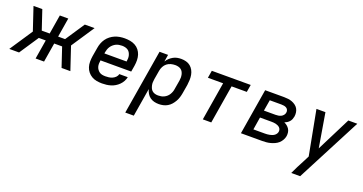

<svg xmlns="http://www.w3.org/2000/svg" viewBox="-41 -1182 3879 2050"><g transform="rotate(20 1898.5 -156.5)"><path d="M691 0H591L518 -218H428L392 0H296L332 -218H253L108 0H-3L170 -260L83 -520H183L256 -302H346L382 -520H478L442 -302H521L666 -520H777L604 -260Z M1052 8Q1021 8 990.5 2.5Q960 -3 934.5 -18Q909 -33 890.5 -56Q872 -79 863 -107.5Q854 -136 854 -167.5Q854 -199 859 -231L876 -331Q880 -358 890 -385Q900 -412 917 -436Q934 -460 958 -478.5Q982 -497 1008.5 -508Q1035 -519 1063 -523.5Q1091 -528 1118 -528Q1150 -528 1180.5 -522.5Q1211 -517 1237.5 -502.5Q1264 -488 1282.5 -464.5Q1301 -441 1310 -412.5Q1319 -384 1319.5 -352.5Q1320 -321 1315 -289L1303 -218H954V-217Q951 -199 950.5 -181Q950 -163 954.5 -146.5Q959 -130 969 -116Q979 -102 992.5 -92.5Q1006 -83 1023.5 -79.5Q1041 -76 1060 -76Q1079 -76 1099 -78.5Q1119 -81 1138.5 -89.5Q1158 -98 1173.5 -113.5Q1189 -129 1193 -149H1289Q1284 -124 1271.5 -101Q1259 -78 1240 -59Q1221 -40 1198.5 -26.5Q1176 -13 1151.5 -5.5Q1127 2 1102 5Q1077 8 1052 8ZM968 -302H1220V-303Q1223 -321 1223.5 -338.5Q1224 -356 1219.5 -372.5Q1215 -389 1206.5 -403.5Q1198 -418 1184 -427Q1170 -436 1153 -440Q1136 -444 1118 -444Q1101 -444 1083.5 -441Q1066 -438 1050 -430.5Q1034 -423 1019.5 -410.5Q1005 -398 995 -383Q985 -368 979 -351Q973 -334 970 -317Z M1393 215 1515 -520H1612L1599 -440Q1612 -461 1630 -478Q1648 -495 1669.5 -507Q1691 -519 1714 -523.5Q1737 -528 1760 -528Q1789 -528 1816.5 -520.5Q1844 -513 1864.5 -496Q1885 -479 1898 -455Q1911 -431 1916 -403.5Q1921 -376 1920 -347Q1919 -318 1915 -289L1898 -189Q1894 -165 1886.5 -140.5Q1879 -116 1866 -93Q1853 -70 1835.5 -50Q1818 -30 1795 -16.5Q1772 -3 1746.5 2.5Q1721 8 1697 8Q1669 8 1643.5 1.5Q1618 -5 1597 -20.5Q1576 -36 1563 -58.5Q1550 -81 1543 -106L1490 215ZM1659 -76Q1676 -76 1693 -79Q1710 -82 1726.5 -90Q1743 -98 1756.5 -110Q1770 -122 1779.5 -137.5Q1789 -153 1795 -169.5Q1801 -186 1803 -203L1820 -303Q1823 -320 1823 -337.5Q1823 -355 1819.5 -371.5Q1816 -388 1808 -402.5Q1800 -417 1786.5 -426.5Q1773 -436 1756 -440Q1739 -444 1722 -444Q1698 -444 1673 -437.5Q1648 -431 1628 -415Q1608 -399 1596 -375.5Q1584 -352 1580 -328L1563 -228Q1560 -210 1559 -191.5Q1558 -173 1562 -155.5Q1566 -138 1573 -122.5Q1580 -107 1593.5 -96Q1607 -85 1624 -80.5Q1641 -76 1659 -76Z M2196 0 2268 -436H2095L2109 -520H2551L2537 -436H2364L2292 0Z M2629 0 2715 -520H2930Q2954 -520 2977.5 -517Q3001 -514 3022 -506Q3043 -498 3061.5 -484.5Q3080 -471 3091 -452Q3102 -433 3105.5 -409.5Q3109 -386 3105 -362Q3102 -346 3096 -331Q3090 -316 3079 -303.5Q3068 -291 3054 -282Q3040 -273 3025 -267Q3044 -259 3059 -246.5Q3074 -234 3084.5 -217.5Q3095 -201 3098 -180Q3101 -159 3098 -138Q3094 -115 3081.5 -92.5Q3069 -70 3050.5 -53.5Q3032 -37 3008.5 -26.5Q2985 -16 2962 -10Q2939 -4 2915.5 -2Q2892 0 2869 0ZM2777 -311H2909Q2925 -311 2940.5 -313.5Q2956 -316 2970.5 -323Q2985 -330 2996 -343.5Q3007 -357 3009 -373Q3012 -388 3006 -402Q3000 -416 2987.5 -423.5Q2975 -431 2960 -433.5Q2945 -436 2930 -436H2798ZM2740 -84H2869Q2882 -84 2895 -85Q2908 -86 2921.5 -88.5Q2935 -91 2948 -95.5Q2961 -100 2973 -108Q2985 -116 2993 -128Q3001 -140 3003 -153Q3005 -166 3001 -178.5Q2997 -191 2988 -199.5Q2979 -208 2967.5 -213.5Q2956 -219 2943.5 -222Q2931 -225 2917.5 -226Q2904 -227 2891 -227H2763Z M3279 215Q3298 174 3318 133.5Q3338 93 3360 53L3394 -14L3298 -520H3400L3465 -132L3660 -520H3762L3380 215Z"/></g></svg>

Font: Iosevka Aile Medium Oblique
Style: Regular
Weight: 500
Italic angle: -9°
Designer: Belleve Invis
Foundry: Belleve Invis
Version: Version 31.1.0; ttfautohint (v1.8.4)